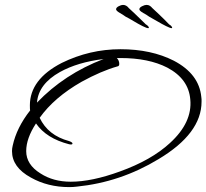

<svg xmlns="http://www.w3.org/2000/svg" viewBox="-20 -716 843 784"><path d="M263 48Q175 48 106 9Q29 -33 29 -99Q29 -110 32 -122Q48 -195 103 -265Q102 -268 102 -286Q102 -392 232 -459Q346 -515 472 -515Q598 -515 690 -468Q793 -414 802 -320Q803 -315 803 -310.5Q803 -306 803 -301Q803 -171 627 -66Q472 28 294 46Q286 47 278.5 47.5Q271 48 263 48ZM269 26Q355 26 470 -16Q598 -62 674 -132Q766 -216 757 -310Q750 -394 663 -440Q587 -479 472 -479H457Q467 -469 467 -455Q467 -446 460 -445Q393 -426 313 -382Q201 -318 142 -235Q176 -163 262 -140Q276 -135 276 -130Q276 -124 262 -127Q169 -151 127 -212Q87 -151 87 -99Q87 -44 145 -8Q197 26 269 26ZM131 -297Q243 -414 403 -475Q297 -462 225 -422Q137 -373 131 -297ZM585 -601Q579 -601 562 -609.5Q545 -618 526 -629.5Q507 -641 493 -648Q485 -654 469.5 -663Q454 -672 454 -678Q454 -685 464.5 -690.5Q475 -696 482 -696Q496 -696 506 -683Q514 -676 527.5 -663Q541 -650 554.5 -637Q568 -624 576 -616Q579 -615 583.5 -610.5Q588 -606 588 -603Q588 -601 585 -601ZM681 -601Q675 -601 658 -609.5Q641 -618 621.5 -629.5Q602 -641 589 -648Q581 -654 565 -663Q549 -672 549 -678Q549 -685 560 -690.5Q571 -696 578 -696Q586 -696 591.5 -692.5Q597 -689 602 -683Q610 -676 623.5 -663Q637 -650 650.5 -637Q664 -624 671 -616Q674 -615 678.5 -610.5Q683 -606 683 -603Q683 -601 681 -601Z"/></svg>

Font: Whisper
Style: Regular
Weight: 400
Designer: Robert E. Leuschke
Foundry: Robert E. Leuschke
Version: Version 1.010; ttfautohint (v1.8.4.7-5d5b)